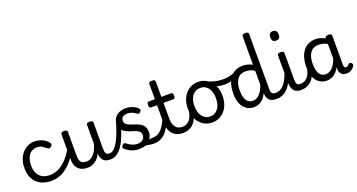

<svg xmlns="http://www.w3.org/2000/svg" viewBox="-50 -1634 4458 2396"><g transform="rotate(-20 2179.5 -435.5)"><path d="M332 17Q205 17 134 -53Q63 -123 63 -250Q63 -309 80.5 -358Q98 -407 129 -443Q160 -479 202.5 -499Q245 -519 296 -519Q342 -519 390 -499Q438 -479 474 -435Q485 -421 482 -411.5Q479 -402 468 -390Q455 -377 444 -374Q433 -371 421 -381Q393 -404 366.5 -421.5Q340 -439 296 -439Q263 -439 236 -426Q209 -413 190.5 -388Q172 -363 162 -328.5Q152 -294 152 -250Q152 -190 173 -147Q194 -104 235 -81Q276 -58 332 -58Q346 -58 353.5 -46.5Q361 -35 361 -20.5Q361 -6 354 5.5Q347 17 332 17Z M330 17Q311 17 302 5.5Q293 -6 293.5 -20.5Q294 -35 303.5 -46.5Q313 -58 332 -58Q391 -58 445.5 -83Q500 -108 551.5 -160Q603 -212 650 -293Q656 -301 668 -297Q680 -293 689 -283Q698 -273 692 -263Q649 -172 591.5 -109.5Q534 -47 467.5 -15Q401 17 330 17Z M808 17Q755 17 718 -2Q681 -21 661.5 -60.5Q642 -100 642 -161V-489Q642 -502 652.5 -508.5Q663 -515 684 -515Q706 -515 717 -508.5Q728 -502 728 -489V-163Q728 -129 738 -106Q748 -83 768 -71.5Q788 -60 819 -60Q849 -60 874.5 -73Q900 -86 920.5 -109.5Q941 -133 956.5 -166Q972 -199 982 -237V-489Q982 -502 992.5 -508.5Q1003 -515 1025 -515Q1046 -515 1057 -508.5Q1068 -502 1068 -489V-138Q1068 -94 1080 -76Q1092 -58 1125 -58Q1139 -58 1146 -46.5Q1153 -35 1151.5 -20.5Q1150 -6 1139 5.5Q1128 17 1106 17Q1082 17 1062 11.5Q1042 6 1026.5 -6.5Q1011 -19 1001 -38.5Q991 -58 987 -85L986 -109Q971 -77 951.5 -53.5Q932 -30 909.5 -14.5Q887 1 861 9Q835 17 808 17Z M1114 17Q1100 17 1095.5 5.5Q1091 -6 1094 -20.5Q1097 -35 1106 -46.5Q1115 -58 1129 -58Q1158 -58 1186.5 -84.5Q1215 -111 1241.5 -158.5Q1268 -206 1292.5 -271.5Q1317 -337 1339 -415Q1344 -432 1358 -433Q1372 -434 1383.5 -425.5Q1395 -417 1392 -402Q1377 -337 1357.5 -275Q1338 -213 1313.5 -160Q1289 -107 1259 -67.5Q1229 -28 1193 -5.5Q1157 17 1114 17Z M1562 -20Q1595 -35 1619.5 -43.5Q1644 -52 1664.5 -55Q1685 -58 1704 -58Q1713 -58 1715 -46.5Q1717 -35 1713.5 -20.5Q1710 -6 1702.5 5.5Q1695 17 1686 17Q1662 17 1638 12Q1614 7 1590 5Q1566 3 1540 13ZM1490 19Q1450 19 1414.5 7.5Q1379 -4 1351.5 -21.5Q1324 -39 1307 -57Q1300 -65 1301 -77Q1302 -89 1315 -102Q1326 -112 1335 -114Q1344 -116 1355 -108Q1391 -80 1424.5 -65Q1458 -50 1491 -50Q1520 -50 1542.5 -59Q1565 -68 1578.5 -86.5Q1592 -105 1592 -131Q1592 -163 1573 -180.5Q1554 -198 1524.5 -208.5Q1495 -219 1462 -229Q1429 -239 1399.5 -255Q1370 -271 1351 -299Q1332 -327 1332 -374Q1332 -416 1353.5 -448.5Q1375 -481 1413.5 -500Q1452 -519 1502 -519Q1541 -519 1572 -510Q1603 -501 1626.5 -487Q1650 -473 1664 -456Q1675 -444 1673.5 -434Q1672 -424 1660 -413Q1649 -400 1638.5 -399Q1628 -398 1616 -407Q1589 -428 1561.5 -439Q1534 -450 1501 -450Q1466 -450 1442 -433.5Q1418 -417 1418 -383Q1418 -354 1436.5 -337.5Q1455 -321 1484.5 -310Q1514 -299 1547.5 -288.5Q1581 -278 1610.5 -261.5Q1640 -245 1658.5 -217Q1677 -189 1677 -143Q1677 -101 1656.5 -64Q1636 -27 1594.5 -4Q1553 19 1490 19Z M1686 17Q1672 17 1665.5 5.5Q1659 -6 1660.5 -20.5Q1662 -35 1673 -46.5Q1684 -58 1705 -58Q1735 -58 1762.5 -71Q1790 -84 1814 -109Q1838 -134 1860 -173Q1882 -212 1901 -264Q1906 -279 1918.5 -278Q1931 -277 1940 -268Q1949 -259 1946 -248Q1925 -180 1899.5 -130.5Q1874 -81 1842 -48Q1810 -15 1771.5 1Q1733 17 1686 17Z M2074 17Q2028 17 1993.5 2Q1959 -13 1935 -41.5Q1911 -70 1899 -112.5Q1887 -155 1887 -211V-420H1809Q1795 -420 1788.5 -429Q1782 -438 1782 -460Q1782 -483 1788.5 -491.5Q1795 -500 1809 -500H1887V-704Q1887 -717 1897.5 -723.5Q1908 -730 1930 -730Q1951 -730 1962 -723.5Q1973 -717 1973 -704V-500H2100Q2115 -500 2121.5 -491.5Q2128 -483 2128 -460Q2128 -438 2121.5 -429Q2115 -420 2100 -420H1973V-214Q1973 -176 1980.5 -147.5Q1988 -119 2003 -99Q2018 -79 2040.5 -68.5Q2063 -58 2092 -58Q2106 -58 2113 -46.5Q2120 -35 2118.5 -20.5Q2117 -6 2106 5.5Q2095 17 2074 17Z M2074 17Q2060 17 2053.5 5.5Q2047 -6 2048.5 -20.5Q2050 -35 2061 -46.5Q2072 -58 2093 -58Q2120 -58 2142.5 -67Q2165 -76 2183.5 -95Q2202 -114 2215.5 -144Q2229 -174 2237 -215Q2240 -230 2253 -233.5Q2266 -237 2278 -232Q2290 -227 2288 -212Q2280 -153 2261.5 -109.5Q2243 -66 2215.5 -38.5Q2188 -11 2152.5 3Q2117 17 2074 17Z M2465 19Q2398 19 2345.5 -15Q2293 -49 2263 -109.5Q2233 -170 2233 -250Q2233 -309 2250 -358Q2267 -407 2298.5 -443Q2330 -479 2372 -499Q2414 -519 2465 -519Q2532 -519 2584 -484.5Q2636 -450 2666 -389.5Q2696 -329 2696 -251Q2696 -204 2685 -163Q2674 -122 2653.5 -88.5Q2633 -55 2604.5 -31Q2576 -7 2540.5 6Q2505 19 2465 19ZM2465 -61Q2498 -61 2524 -74.5Q2550 -88 2569 -113Q2588 -138 2598 -173Q2608 -208 2608 -251Q2608 -308 2590.5 -350.5Q2573 -393 2541 -416Q2509 -439 2465 -439Q2433 -439 2406 -426Q2379 -413 2360 -387.5Q2341 -362 2331 -327.5Q2321 -293 2321 -250Q2321 -193 2339 -150.5Q2357 -108 2389 -84.5Q2421 -61 2465 -61Z M2766 -373Q2720 -373 2664 -388.5Q2608 -404 2543 -438Q2534 -443 2531.5 -454.5Q2529 -466 2532.5 -477.5Q2536 -489 2544 -494.5Q2552 -500 2564 -494Q2594 -477 2628 -465.5Q2662 -454 2698 -448Q2734 -442 2768 -442Q2801 -442 2835 -447Q2869 -452 2899.5 -462Q2930 -472 2951 -486Q2963 -495 2972.5 -484.5Q2982 -474 2984 -458Q2986 -442 2971 -432Q2923 -401 2869.5 -387Q2816 -373 2766 -373Z M3018 17Q2962 17 2920 -11Q2878 -39 2854 -94Q2830 -149 2830 -232Q2830 -284 2840 -328.5Q2850 -373 2869 -408.5Q2888 -444 2915.5 -468.5Q2943 -493 2978.5 -506Q3014 -519 3058 -519Q3089 -519 3122 -510Q3155 -501 3185 -485V-864Q3185 -877 3196 -883.5Q3207 -890 3229 -890Q3251 -890 3261 -883.5Q3271 -877 3271 -864V-134Q3271 -90 3284.5 -74Q3298 -58 3335 -58Q3346 -58 3351.5 -46.5Q3357 -35 3355.5 -20.5Q3354 -6 3344.5 5.5Q3335 17 3316 17Q3289 17 3267 11.5Q3245 6 3229 -7Q3213 -20 3203 -39.5Q3193 -59 3190 -88L3189 -105Q3166 -59 3138 -32Q3110 -5 3079.5 6Q3049 17 3018 17ZM3031 -63Q3062 -63 3090 -79.5Q3118 -96 3142.5 -130.5Q3167 -165 3185 -222V-405Q3154 -425 3124.5 -432.5Q3095 -440 3065 -440Q3038 -440 3015 -432Q2992 -424 2974.5 -407.5Q2957 -391 2944.5 -366.5Q2932 -342 2925.5 -309.5Q2919 -277 2919 -235Q2919 -184 2931 -145Q2943 -106 2968 -84.5Q2993 -63 3031 -63Z M3316 17Q3302 17 3295.5 5.5Q3289 -6 3290.5 -20.5Q3292 -35 3303 -46.5Q3314 -58 3335 -58Q3364 -58 3391 -71Q3418 -84 3442 -111Q3466 -138 3487 -179.5Q3508 -221 3527 -276Q3532 -291 3544 -290.5Q3556 -290 3565.5 -280.5Q3575 -271 3572 -259Q3552 -189 3526.5 -137Q3501 -85 3469.5 -51Q3438 -17 3400 0Q3362 17 3316 17Z M3642 17Q3612 17 3588.5 8.5Q3565 0 3549.5 -18.5Q3534 -37 3526 -65.5Q3518 -94 3518 -135V-489Q3518 -502 3528.5 -508.5Q3539 -515 3560 -515Q3582 -515 3593 -508.5Q3604 -502 3604 -489V-138Q3604 -94 3616 -76Q3628 -58 3661 -58Q3675 -58 3682 -46.5Q3689 -35 3687.5 -20.5Q3686 -6 3675 5.5Q3664 17 3642 17ZM3560 -669Q3532 -669 3518 -684.5Q3504 -700 3504 -731Q3504 -763 3518 -779Q3532 -795 3560 -795Q3588 -795 3601.5 -779Q3615 -763 3615 -731Q3617 -700 3602.5 -684.5Q3588 -669 3560 -669Z M3641 17Q3627 17 3620.5 5.5Q3614 -6 3615.5 -20.5Q3617 -35 3628 -46.5Q3639 -58 3660 -58Q3687 -58 3709.5 -67Q3732 -76 3750.5 -95Q3769 -114 3782.5 -144Q3796 -174 3804 -215Q3807 -230 3820 -233.5Q3833 -237 3845 -232Q3857 -227 3855 -212Q3847 -153 3828.5 -109.5Q3810 -66 3782.5 -38.5Q3755 -11 3719.5 3Q3684 17 3641 17Z M3987 17Q3932 17 3889.5 -11Q3847 -39 3823.5 -94Q3800 -149 3800 -232Q3800 -284 3809.5 -328.5Q3819 -373 3838 -408.5Q3857 -444 3884 -468.5Q3911 -493 3946 -506Q3981 -519 4024 -519Q4056 -519 4089 -509.5Q4122 -500 4152 -483V-487Q4152 -501 4163 -508Q4174 -515 4196 -515Q4218 -515 4228.5 -508.5Q4239 -502 4239 -488V-99Q4239 -85 4242.5 -76Q4246 -67 4252.5 -63Q4259 -59 4267 -59Q4277 -59 4283.5 -62Q4290 -65 4296.5 -71.5Q4303 -78 4312 -88Q4318 -95 4327 -93.5Q4336 -92 4346 -85Q4356 -76 4358.5 -65.5Q4361 -55 4356 -46Q4345 -27 4328.5 -13Q4312 1 4292 9Q4272 17 4250 17Q4227 17 4210 11.5Q4193 6 4180.5 -5.5Q4168 -17 4162 -33.5Q4156 -50 4153 -71Q4153 -76 4152.5 -83Q4152 -90 4152 -98Q4130 -55 4103 -30Q4076 -5 4046.5 6Q4017 17 3987 17ZM3888 -235Q3888 -183 3900 -144Q3912 -105 3937 -84Q3962 -63 4000 -63Q4031 -63 4059 -80Q4087 -97 4111 -131.5Q4135 -166 4152 -217V-409Q4121 -427 4092.5 -433.5Q4064 -440 4034 -440Q4007 -440 3984.5 -432Q3962 -424 3944 -407.5Q3926 -391 3913.5 -366.5Q3901 -342 3894.5 -309.5Q3888 -277 3888 -235Z"/></g></svg>

Font: Playwrite GB J
Style: Regular
Weight: 400
Designer: Veronika Burian, José Scaglione
Foundry: TypeTogether
Version: Version 1.002